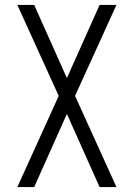

<svg xmlns="http://www.w3.org/2000/svg" viewBox="-20 -550 540 775"><path d="M50 205H118L250 -90L382 205H450L283 -163L450 -530H382L250 -235L118 -530H50L217 -163Z"/></svg>

Font: Iosevka SS09 Light
Style: Regular
Weight: 300
Monospace: yes
Designer: Belleve Invis
Foundry: Belleve Invis
Version: Version 5.2.1; ttfautohint (v1.8.3)